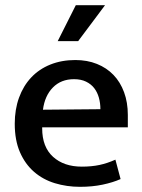

<svg xmlns="http://www.w3.org/2000/svg" viewBox="-20 -712 549 742"><path d="M474 -220H143V-216Q143 -144 185 -106Q227 -68 296 -68Q334 -68 364.5 -74.5Q395 -81 426 -95L446 -20Q417 -7 377 1.5Q337 10 289 10Q238 10 192 -4Q146 -18 111.5 -48Q77 -78 57 -124Q37 -170 37 -234Q37 -289 53.5 -334.5Q70 -380 100.5 -412.5Q131 -445 174.5 -462.5Q218 -480 271 -480Q317 -480 354.5 -465Q392 -450 418.5 -422.5Q445 -395 459.5 -355.5Q474 -316 474 -268ZM368 -290Q368 -314 362 -335Q356 -356 344 -371.5Q332 -387 312.5 -396.5Q293 -406 266 -406Q216 -406 184.5 -374Q153 -342 146 -288ZM282 -553H203L273 -692H386Z"/></svg>

Font: Mukta Medium
Style: Regular
Weight: 500
Designer: Girish Dalvi and Yashodeep Gholap
Foundry: Ek Type
Version: Version 2.538;PS 1.002;hotconv 16.6.51;makeotf.lib2.5.65220;